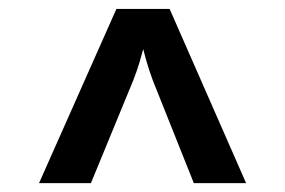

<svg xmlns="http://www.w3.org/2000/svg" viewBox="-20 -750 639 430"><path d="M67.4 -339.8 240.7 -730H359.9L531.2 -339.8H414.1L322.3 -569.8Q314.5 -590.8 308.8 -610.4Q303.2 -629.9 300.8 -640.1Q298.3 -630.4 292.5 -610.6Q286.6 -590.8 278.3 -569.8L183.6 -339.8Z"/></svg>

Font: UDEV Gothic 35
Style: Bold
Weight: 700
Version: v2.1.0; ttfautohint (v1.8.4.7-5d5b-dirty) -l 6 -r 45 -G 200 